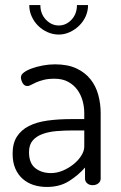

<svg xmlns="http://www.w3.org/2000/svg" viewBox="-20 -734 478 761"><path d="M198 -479Q248 -479 282.5 -463Q317 -447 338.5 -420Q360 -393 369.5 -358Q379 -323 379 -286V-26Q379 -15 370 -7.5Q361 0 347 0Q334 0 325.5 -7.5Q317 -15 317 -26V-70Q291 -40 254 -16.5Q217 7 166 7Q137 7 112.5 -1Q88 -9 69.5 -25.5Q51 -42 40.5 -66.5Q30 -91 30 -125Q30 -166 47 -192.5Q64 -219 94.5 -234.5Q125 -250 168 -256Q211 -262 263 -262H314V-286Q314 -310 307.5 -334Q301 -358 287 -377.5Q273 -397 250.5 -409.5Q228 -422 196 -422Q171 -422 153.5 -417.5Q136 -413 123.5 -407.5Q111 -402 103 -397.5Q95 -393 89 -393Q76 -393 69.5 -405Q63 -417 63 -428Q63 -438 75 -447Q87 -456 106.5 -463Q126 -470 150 -474.5Q174 -479 198 -479ZM314 -217H272Q237 -217 205.5 -214.5Q174 -212 149 -203Q124 -194 109.5 -177Q95 -160 95 -131Q95 -87 120 -67.5Q145 -48 182 -48Q206 -48 229.5 -58Q253 -68 272 -83.5Q291 -99 302.5 -117.5Q314 -136 314 -153ZM329 -714Q329 -690 319.5 -669Q310 -648 293.5 -632Q277 -616 256 -606.5Q235 -597 213 -597Q190 -597 168.5 -606.5Q147 -616 131 -632Q115 -648 105.5 -669Q96 -690 96 -714H140Q140 -679 162 -656Q184 -633 213 -633Q242 -633 263.5 -656Q285 -679 285 -714Z"/></svg>

Font: Dosis
Style: Book
Weight: 400
Designer: EdgarTolentino, PabloImpallari, IginoMarini
Foundry: EdgarTolentino, PabloImpallari, IginoMarini
Version: Version 1.007